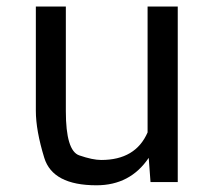

<svg xmlns="http://www.w3.org/2000/svg" viewBox="-20 -548 640 578"><path d="M87.9 -214.4V-528.3H178.2V-213.4Q178.2 -94.2 218.5 -80.3Q258.8 -66.4 284.7 -66.4Q388.2 -66.4 424.3 -149.4V-528.3H515.1V0H433.1L427.7 -72.8Q372.1 9.8 270.5 9.8Q138.7 9.8 113.3 -72.8Q87.9 -155.3 87.9 -214.4Z"/></svg>

Font: RobotoMono-Regular
Style: Regular
Weight: 400
Designer: Google
Version: Version 2.000985; 2015; ttfautohint (v1.3)